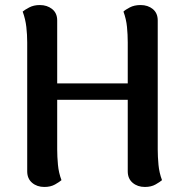

<svg xmlns="http://www.w3.org/2000/svg" viewBox="-20 -728 733 762"><path d="M207 -135Q207 -106 210 -74Q213 -42 224 -13Q216 -6 198.5 4Q181 14 156 14Q127 14 107.5 -2.5Q88 -19 88 -48V-560Q88 -590 84.5 -621Q81 -652 70 -682Q78 -689 96 -698.5Q114 -708 138 -708Q167 -708 187 -692Q207 -676 207 -647ZM606 -135Q606 -106 609 -74Q612 -42 623 -13Q615 -6 597.5 4Q580 14 555 14Q526 14 506.5 -2.5Q487 -19 487 -48V-560Q487 -590 484 -621Q481 -652 470 -682Q477 -689 495 -698.5Q513 -708 538 -708Q567 -708 586.5 -692Q606 -676 606 -647ZM161 -397H524V-332H161Z"/></svg>

Font: Arima SemiBold
Style: Regular
Weight: 600
Designer: Joana Correia and Natanael Gama
Foundry: NDISCOVER
Version: Version 1.101;gftools[0.9.23]